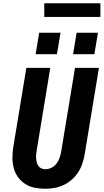

<svg xmlns="http://www.w3.org/2000/svg" viewBox="-20 -1152 640 1180"><path d="M258 8Q224 8 192 1.5Q160 -5 134 -22Q108 -39 90 -64.5Q72 -90 64 -120.5Q56 -151 56.5 -184.5Q57 -218 62 -251L142 -735H289L206 -231Q204 -218 202.5 -205Q201 -192 202 -179Q203 -166 206 -154Q209 -142 216 -132Q223 -122 234.5 -117Q246 -112 260 -112Q278 -112 297 -121.5Q316 -131 328 -147.5Q340 -164 346.5 -182.5Q353 -201 356 -220L441 -735H588L500 -201Q495 -173 485.5 -145Q476 -117 459.5 -92Q443 -67 420 -47Q397 -27 370 -14.5Q343 -2 314.5 3Q286 8 258 8ZM429 -819 451 -951H582L560 -819ZM199 -819 221 -951H352L330 -819ZM252 -1048V-1132H597V-1048Z"/></svg>

Font: Iosevka SS04 Hv Ex Obl
Style: Regular
Weight: 900
Width: 7
Italic angle: -9°
Monospace: yes
Designer: Belleve Invis
Foundry: Belleve Invis
Version: Version 19.0.0; ttfautohint (v1.8.4)